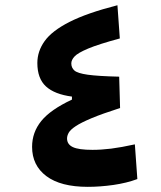

<svg xmlns="http://www.w3.org/2000/svg" viewBox="-20 -723 626 748"><path d="M321.8 4.9Q216.3 4.9 160.6 -36.9Q105 -78.6 105 -150.9Q105 -207.5 140.9 -251.7Q176.8 -295.9 260.3 -335V-346.7Q192.9 -355.5 159.2 -386.2Q125.5 -417 125.5 -477.5Q125.5 -523.4 154.1 -563.2Q182.6 -603 251 -637.7Q319.3 -672.4 437.5 -702.6L446.8 -573.2Q363.8 -550.8 323.2 -533.7Q282.7 -516.6 270.3 -502.9Q257.8 -489.3 257.8 -476.1Q257.8 -459 270 -448.2Q282.2 -437.5 322 -431.9Q361.8 -426.3 444.3 -424.3L447.8 -302.2Q377.9 -279.8 336.7 -262.5Q295.4 -245.1 274.9 -231.4Q254.4 -217.8 247.8 -206.1Q241.2 -194.3 241.2 -183.6Q241.2 -160.6 263.9 -149.9Q286.6 -139.2 340.3 -139.2Q374.5 -139.2 413.3 -144Q452.1 -148.9 505.4 -160.6L515.1 -25.4Q473.1 -9.8 421.4 -2.4Q369.6 4.9 321.8 4.9Z"/></svg>

Font: Cascadia Mono PL
Style: Bold
Weight: 700
Monospace: yes
Designer: Aaron Bell
Foundry: Saja Typeworks
Version: Version 2404.023; ttfautohint (v1.8.4)